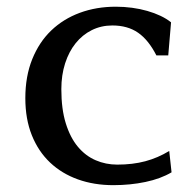

<svg xmlns="http://www.w3.org/2000/svg" viewBox="-20 -538 568 570"><path d="M489.3 -26.4Q457 -7.3 411.9 2.2Q366.7 11.7 316.4 11.7Q259.3 11.7 211.4 -5.4Q163.6 -22.5 128.7 -55.4Q93.8 -88.4 74.5 -136.5Q55.2 -184.6 55.2 -246.6Q55.2 -311.5 75.7 -362.3Q96.2 -413.1 132.1 -447.5Q168 -481.9 217 -500Q266.1 -518.1 323.7 -518.1Q348.6 -518.1 372.3 -514.9Q396 -511.7 417.2 -505.6Q438.5 -499.5 456.5 -491Q474.6 -482.4 487.8 -471.7L479.5 -373.5H444.3Q420.9 -419.4 389.9 -440.9Q358.9 -462.4 313.5 -462.4Q280.3 -462.4 252.4 -448.5Q224.6 -434.6 204.6 -409.7Q184.6 -384.8 173.3 -349.9Q162.1 -314.9 162.1 -273.4Q162.1 -214.4 175.3 -171.9Q188.5 -129.4 211.2 -102.3Q233.9 -75.2 263.9 -62.3Q293.9 -49.3 328.1 -49.3Q374 -49.3 411.4 -59.3Q448.7 -69.3 482.4 -89.8Z"/></svg>

Font: Tienne
Style: Regular
Weight: 400
Designer: vernon adams
Foundry: vernon adams
Version: Version 1.001